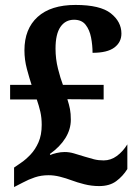

<svg xmlns="http://www.w3.org/2000/svg" viewBox="-20 -744 561 778"><path d="M382 10Q351 10 321.5 2.5Q292 -5 271 -13Q247 -22 223 -28Q199 -34 177 -34Q147 -34 121.5 -25.5Q96 -17 72 -4L37 14V-65L66 -85Q84 -97 103.5 -117.5Q123 -138 136 -167.5Q149 -197 149 -238Q149 -267 143.5 -291Q138 -315 129 -341H21V-400H108Q99 -427 89 -464.5Q79 -502 79 -540Q79 -627 132.5 -675.5Q186 -724 286 -724Q386 -724 429 -690Q472 -656 472 -608Q472 -573 443.5 -551.5Q415 -530 355 -530Q355 -561 349 -592Q343 -623 327 -643.5Q311 -664 280 -664Q245 -664 225 -635Q205 -606 205 -547Q205 -505 215 -465.5Q225 -426 235 -400H400V-341L253 -342Q260 -320 263.5 -302Q267 -284 267 -259Q267 -220 245 -184.5Q223 -149 182 -120L184 -116Q192 -120 209 -124Q226 -128 242 -128Q261 -128 279.5 -122.5Q298 -117 324 -109Q343 -103 361 -98.5Q379 -94 400 -94Q429 -94 453.5 -112Q478 -130 496 -159V-59Q478 -30 451 -10Q424 10 382 10Z"/></svg>

Font: Noto Serif Tamil SemiCondensed
Style: Bold Italic
Weight: 700
Width: 4
Italic angle: -12°
Designer: Indian Type Foundry, Tom Grace, and the Monotype Design Team
Foundry: Monotype Imaging Inc.
Version: Version 2.003; ttfautohint (v1.8.4.7-5d5b)